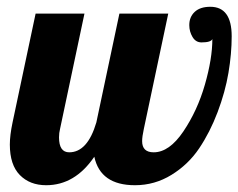

<svg xmlns="http://www.w3.org/2000/svg" viewBox="-20 -540 703 566"><path d="M9 -114Q9 -141 17 -179L85 -500H229L157 -160Q154 -148 154 -135Q154 -91 184 -91Q238 -91 264 -179L332 -500H476L404 -160Q399 -137 399 -124Q399 -91 433 -91Q479 -91 520.5 -152.5Q562 -214 584 -290.5Q606 -367 606 -425Q602 -415 574 -415Q557 -415 547.5 -431Q538 -447 538 -466Q538 -490 554 -505Q570 -520 600 -520Q663 -520 663 -433Q663 -382 653.5 -325.5Q644 -269 621.5 -209.5Q599 -150 567 -102.5Q535 -55 485.5 -24.5Q436 6 378 6Q276 6 258 -78Q201 6 116 6Q68 6 38.5 -24Q9 -54 9 -114Z"/></svg>

Font: Lobster Two
Style: Bold Italic
Weight: 700
Designer: Pablo Impallari
Foundry: Pablo Impallari. www.impallari.com
Version: Version 1.006